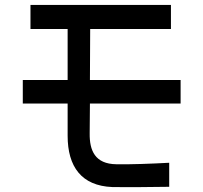

<svg xmlns="http://www.w3.org/2000/svg" viewBox="-20 -720 818 775"><path d="M253 -397H72V-302H253V-172C253 -47 309 30 433 35C505 36 589 35 663 34V-63C588 -59 509 -56 450 -57C363 -58 341 -113 342 -182L343 -302H709V-397H343L344 -603H670V-700H103V-603H253Z"/></svg>

Font: コーポレート・ロゴ ver3 Medium
Style: Regular
Weight: 500
Designer: [KANA_main] LOGOTYPE.JP [Source Han Sans] Ryoko NISHIZUKA 西塚涼子 (kana, bopomofo & ideographs); Paul D. Hunt (Latin, Greek
Version: Version 12.001;FEAKit 1.0